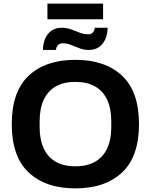

<svg xmlns="http://www.w3.org/2000/svg" viewBox="-20 -1029 833 1061"><path d="M396.4 12Q232.2 12 138.6 -75.7Q45 -163.3 45 -343.2Q45 -523.1 138.6 -610.8Q232.2 -698.4 396.4 -698.4Q560.7 -698.4 654.4 -610.8Q748.1 -523.1 748.1 -343.2Q748.1 -163.3 654.4 -75.7Q560.7 12 396.4 12ZM396.4 -110Q461.1 -110 505.2 -135Q549.3 -160.1 572.1 -208.7Q594.9 -257.2 594.9 -326.9V-358Q594.9 -429.3 572.1 -477.8Q549.3 -526.3 505.2 -551.4Q461.1 -576.5 396.4 -576.5Q332 -576.5 288.2 -551.4Q244.3 -526.3 221.7 -477.8Q199 -429.3 199 -358V-326.9Q199 -257.2 221.7 -208.7Q244.3 -160.1 288.2 -135Q332 -110 396.4 -110ZM217.5 -753Q217.5 -785.8 228.7 -813.7Q240 -841.7 263.2 -858.6Q286.5 -875.6 321.5 -875.6Q348.8 -875.6 372.8 -866.8Q396.8 -858 420 -848.7Q443.2 -839.5 467.1 -839.5Q482.2 -839.5 491.7 -847.9Q501.1 -856.3 503.8 -875.6H574.6Q574.6 -843.5 563.4 -815.7Q552.1 -787.9 529.2 -770.4Q506.3 -753 470.6 -753Q444.1 -753 419.7 -762.2Q395.3 -771.4 372.5 -780.6Q349.7 -789.8 325.8 -789.8Q311.5 -789.8 301.6 -781.1Q291.7 -772.3 289.1 -753ZM242.1 -922.5V-1009.2H549.7V-922.5Z"/></svg>

Font: Archivo Variable SemiBold
Style: Regular
Weight: 600
Designer: Hector Gatti
Foundry: Omnibus-Type
Version: Version 2.001